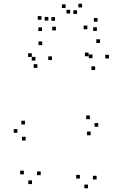

<svg xmlns="http://www.w3.org/2000/svg" viewBox="-20 -977 660 1042"><path d="M504.2 -3V-23H484.2V-3ZM571.3 -659.7V-679.7H551.3V-659.7ZM522.7 -743.8V-763.8H502.7V-743.8ZM460.8 -671.7V-691.7H440.8V-671.7ZM496.2 -597V-617H476.2V-597ZM482 -661.3V-681.3H462V-661.3ZM413.5 -8V-28H393.5V-8ZM457.7 44.8V24.8H437.7V44.8ZM201 -26.5V-46.5H181V-26.5ZM262 -651.2V-671.2H242V-651.2ZM209 -732.2V-752.2H189V-732.2ZM152.5 -668V-688H132.5V-668ZM182.8 -608.7V-628.7H162.8V-608.7ZM172.3 -648.3V-668.3H152.3V-648.3ZM109.5 -30.8V-50.8H89.5V-30.8ZM153.7 22V2H133.7V22ZM472 -243V-263H452V-243ZM513.2 -289.2V-309.2H493.2V-289.2ZM467.7 -330.3V-350.3H447.7V-330.3ZM115.7 -301.7V-321.7H95.7V-301.7ZM74.5 -256.2V-276.2H54.5V-256.2ZM119.3 -214.7V-234.7H99.3V-214.7ZM283.5 -812V-832H263.5V-812ZM398.2 -901.3V-921.3H378.2V-901.3ZM360.8 -903.7V-923.7H340.8V-903.7ZM454 -818.2V-838.2H434V-818.2ZM505.7 -809.3V-829.3H485.7V-809.3ZM509.2 -859.2V-879.2H489.2V-859.2ZM425.3 -936.7V-956.7H405.3V-936.7ZM336 -933.3V-953.3H316V-933.3ZM242.5 -865.2V-885.2H222.5V-865.2ZM278.7 -864.3V-884.3H258.7V-864.3ZM205 -869.7V-889.7H185V-869.7ZM208 -808.5V-828.5H188V-808.5Z"/></svg>

Font: Monaspace Radon Dots Var
Style: Regular
Weight: 400
Designer: Riley Cran and the Lettermatic Team
Version: Version 1.100 (Monaspace Radon Dots)